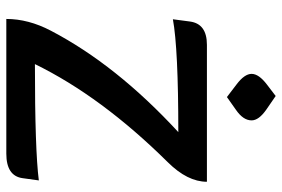

<svg xmlns="http://www.w3.org/2000/svg" viewBox="-166 -748 914 623"><g transform="rotate(90 291.5 -437.0)"><path d="M479 0H42Q42 -71.8 80.1 -144.5Q191.4 -357.4 409.2 -558.1Q138.2 -558.1 43 -540.5L50.3 -595.7Q57.6 -650.9 126 -650.9H570.3Q570.3 -587.9 506.8 -523.9Q293.9 -308.6 188.5 -92.8Q467.8 -92.8 565.9 -105.5L558.6 -52.7Q551.3 0 479 0ZM295.4 -715.8 254.4 -747.1Q220.2 -772.9 220.2 -795.9Q220.2 -819.3 254.9 -845.7L292 -874L335.9 -843.8Q371.1 -819.3 371.1 -795.9Q371.1 -768.6 336.9 -745.1Z"/></g></svg>

Font: ALMAS
Style: Bold
Weight: 700
Designer: ALMAS Font/ by Husham Jawad Kadhim, derived from the Bainsely font by/ Paul James MIller
Foundry: High-Logic / Made with FontCreator
Version: Version 1.411;September 19, 2021;FontCreator 14.0.0.2814 32-